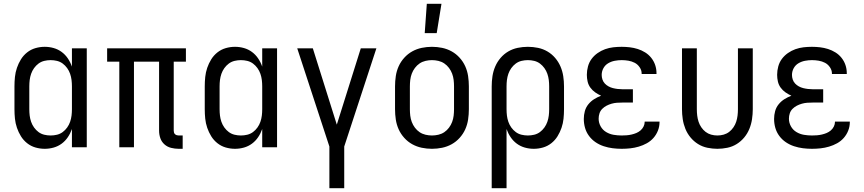

<svg xmlns="http://www.w3.org/2000/svg" viewBox="-20 -774 4540 1009"><path d="M215 8Q190 8 166 1Q142 -6 122.5 -21.5Q103 -37 90 -58Q77 -79 69 -102.5Q61 -126 58.5 -150.5Q56 -175 56 -200V-320Q56 -345 58.5 -369.5Q61 -394 69 -417.5Q77 -441 90 -462Q103 -483 122.5 -498.5Q142 -514 166 -521Q190 -528 215 -528Q239 -528 262 -521.5Q285 -515 304 -501Q323 -487 336.5 -467Q350 -447 358 -424V-520H436V0H358V-96Q350 -73 336.5 -53Q323 -33 304 -19Q285 -5 262 1.5Q239 8 215 8ZM246 -62Q263 -62 279.5 -66Q296 -70 309.5 -80Q323 -90 333 -104Q343 -118 348.5 -134Q354 -150 356 -166.5Q358 -183 358 -200V-320Q358 -337 356 -353.5Q354 -370 348.5 -386Q343 -402 333 -416Q323 -430 309.5 -440Q296 -450 279.5 -454Q263 -458 246 -458Q229 -458 212.5 -454Q196 -450 182.5 -440Q169 -430 159 -416Q149 -402 143.5 -386Q138 -370 136 -353.5Q134 -337 134 -320V-200Q134 -183 136 -166.5Q138 -150 143.5 -134Q149 -118 159 -104Q169 -90 182.5 -80Q196 -70 212.5 -66Q229 -62 246 -62Z M940 8H919Q899 8 879 3Q859 -2 844 -15.5Q829 -29 822.5 -48Q816 -67 816 -87V-450H684V0H607V-450H543V-520H957V-450H893V-87Q893 -82 894.5 -77Q896 -72 900 -68.5Q904 -65 909 -63.5Q914 -62 919 -62H940Z M1215 8Q1190 8 1166 1Q1142 -6 1122.5 -21.5Q1103 -37 1090 -58Q1077 -79 1069 -102.5Q1061 -126 1058.5 -150.5Q1056 -175 1056 -200V-320Q1056 -345 1058.5 -369.5Q1061 -394 1069 -417.5Q1077 -441 1090 -462Q1103 -483 1122.5 -498.5Q1142 -514 1166 -521Q1190 -528 1215 -528Q1239 -528 1262 -521.5Q1285 -515 1304 -501Q1323 -487 1336.5 -467Q1350 -447 1358 -424V-520H1436V0H1358V-96Q1350 -73 1336.5 -53Q1323 -33 1304 -19Q1285 -5 1262 1.5Q1239 8 1215 8ZM1246 -62Q1263 -62 1279.5 -66Q1296 -70 1309.5 -80Q1323 -90 1333 -104Q1343 -118 1348.5 -134Q1354 -150 1356 -166.5Q1358 -183 1358 -200V-320Q1358 -337 1356 -353.5Q1354 -370 1348.5 -386Q1343 -402 1333 -416Q1323 -430 1309.5 -440Q1296 -450 1279.5 -454Q1263 -458 1246 -458Q1229 -458 1212.5 -454Q1196 -450 1182.5 -440Q1169 -430 1159 -416Q1149 -402 1143.5 -386Q1138 -370 1136 -353.5Q1134 -337 1134 -320V-200Q1134 -183 1136 -166.5Q1138 -150 1143.5 -134Q1149 -118 1159 -104Q1169 -90 1182.5 -80Q1196 -70 1212.5 -66Q1229 -62 1246 -62Z M1711 215V-4L1542 -520H1624L1750 -119L1876 -520H1958L1789 -4V215Z M2250 8Q2223 8 2196.5 2.5Q2170 -3 2146.5 -16Q2123 -29 2104.5 -49.5Q2086 -70 2075 -94.5Q2064 -119 2060 -146Q2056 -173 2056 -200V-320Q2056 -347 2060 -374Q2064 -401 2075 -425.5Q2086 -450 2104.5 -470.5Q2123 -491 2146.5 -504Q2170 -517 2196.5 -522.5Q2223 -528 2250 -528Q2277 -528 2303.5 -522.5Q2330 -517 2353.5 -504Q2377 -491 2395.5 -470.5Q2414 -450 2425 -425.5Q2436 -401 2440 -374Q2444 -347 2444 -320V-200Q2444 -173 2440 -146Q2436 -119 2425 -94.5Q2414 -70 2395.5 -49.5Q2377 -29 2353.5 -16Q2330 -3 2303.5 2.5Q2277 8 2250 8ZM2250 -62Q2267 -62 2284 -66Q2301 -70 2315 -79.5Q2329 -89 2339.5 -103Q2350 -117 2356 -133Q2362 -149 2364 -166Q2366 -183 2366 -200V-320Q2366 -337 2364 -354Q2362 -371 2356 -387Q2350 -403 2339.5 -417Q2329 -431 2315 -440.5Q2301 -450 2284 -454Q2267 -458 2250 -458Q2233 -458 2216 -454Q2199 -450 2185 -440.5Q2171 -431 2160.5 -417Q2150 -403 2144 -387Q2138 -371 2136 -354Q2134 -337 2134 -320V-200Q2134 -183 2136 -166Q2138 -149 2144 -133Q2150 -117 2160.5 -103Q2171 -89 2185 -79.5Q2199 -70 2216 -66Q2233 -62 2250 -62ZM2212 -600 2223 -754H2300L2275 -600Z M2564 215V-320Q2564 -347 2568 -373.5Q2572 -400 2582.5 -424.5Q2593 -449 2610.5 -469.5Q2628 -490 2651 -503.5Q2674 -517 2700.5 -522.5Q2727 -528 2754 -528Q2781 -528 2807.5 -522.5Q2834 -517 2857 -503.5Q2880 -490 2897.5 -469.5Q2915 -449 2925.5 -424.5Q2936 -400 2940 -373.5Q2944 -347 2944 -320V-200Q2944 -175 2941.5 -150.5Q2939 -126 2931 -102.5Q2923 -79 2910 -58Q2897 -37 2877.5 -21.5Q2858 -6 2834 1Q2810 8 2785 8Q2761 8 2738 1.5Q2715 -5 2696 -19Q2677 -33 2663.5 -53Q2650 -73 2642 -96V215ZM2754 -62Q2771 -62 2787.5 -66Q2804 -70 2817.5 -80Q2831 -90 2841 -104Q2851 -118 2856.5 -134Q2862 -150 2864 -166.5Q2866 -183 2866 -200V-320Q2866 -337 2864 -353.5Q2862 -370 2856.5 -386Q2851 -402 2841 -416Q2831 -430 2817.5 -440Q2804 -450 2787.5 -454Q2771 -458 2754 -458Q2737 -458 2720.5 -454Q2704 -450 2690.5 -440Q2677 -430 2667 -416Q2657 -402 2651.5 -386Q2646 -370 2644 -353.5Q2642 -337 2642 -320V-200Q2642 -183 2644 -166.5Q2646 -150 2651.5 -134Q2657 -118 2667 -104Q2677 -90 2690.5 -80Q2704 -70 2720.5 -66Q2737 -62 2754 -62Z M3247 8Q3223 8 3199.5 5Q3176 2 3153 -5.5Q3130 -13 3110 -26.5Q3090 -40 3075.5 -59.5Q3061 -79 3054.5 -102Q3048 -125 3048 -149Q3048 -170 3053.5 -190Q3059 -210 3072 -226Q3085 -242 3102.5 -253Q3120 -264 3139 -271Q3123 -278 3108 -288.5Q3093 -299 3082.5 -313.5Q3072 -328 3068 -345.5Q3064 -363 3064 -381Q3064 -403 3070 -425Q3076 -447 3089 -464.5Q3102 -482 3120.5 -495Q3139 -508 3160 -515.5Q3181 -523 3203 -525.5Q3225 -528 3247 -528Q3268 -528 3289.5 -525.5Q3311 -523 3331.5 -516.5Q3352 -510 3370.5 -498.5Q3389 -487 3402.5 -470Q3416 -453 3423 -432.5Q3430 -412 3430 -390V-385H3352V-388Q3352 -405 3341.5 -420.5Q3331 -436 3315.5 -444Q3300 -452 3282.5 -455Q3265 -458 3247 -458Q3229 -458 3210.5 -454.5Q3192 -451 3176 -441.5Q3160 -432 3151 -415.5Q3142 -399 3142 -380Q3142 -368 3146 -356Q3150 -344 3158.5 -335Q3167 -326 3178 -320Q3189 -314 3201 -311Q3213 -308 3225.5 -306.5Q3238 -305 3250 -305H3306V-235H3250Q3236 -235 3222 -234Q3208 -233 3194 -229Q3180 -225 3167.5 -218.5Q3155 -212 3145 -202Q3135 -192 3130.5 -178.5Q3126 -165 3126 -150Q3126 -129 3136.5 -110Q3147 -91 3165.5 -80Q3184 -69 3205 -65.5Q3226 -62 3247 -62Q3260 -62 3273 -63Q3286 -64 3299 -67Q3312 -70 3324 -75Q3336 -80 3346 -88.5Q3356 -97 3362 -109Q3368 -121 3368 -134V-135H3446V-132Q3446 -109 3437.5 -87.5Q3429 -66 3414 -49Q3399 -32 3379 -21Q3359 -10 3337 -3.5Q3315 3 3292.5 5.5Q3270 8 3247 8Z M3750 8Q3724 8 3697.5 2.5Q3671 -3 3648.5 -17Q3626 -31 3609 -51.5Q3592 -72 3582 -96.5Q3572 -121 3568 -147.5Q3564 -174 3564 -200V-520H3642V-200Q3642 -183 3644 -166.5Q3646 -150 3651 -134.5Q3656 -119 3665.5 -105Q3675 -91 3688 -81Q3701 -71 3717 -66.5Q3733 -62 3750 -62Q3767 -62 3783 -66.5Q3799 -71 3812 -81Q3825 -91 3834.5 -105Q3844 -119 3849 -134.5Q3854 -150 3856 -166.5Q3858 -183 3858 -200V-520H3936V-200Q3936 -174 3932 -147.5Q3928 -121 3918 -96.5Q3908 -72 3891 -51.5Q3874 -31 3851.5 -17Q3829 -3 3802.5 2.5Q3776 8 3750 8Z M4247 8Q4223 8 4199.5 5Q4176 2 4153 -5.5Q4130 -13 4110 -26.5Q4090 -40 4075.5 -59.5Q4061 -79 4054.5 -102Q4048 -125 4048 -149Q4048 -170 4053.5 -190Q4059 -210 4072 -226Q4085 -242 4102.5 -253Q4120 -264 4139 -271Q4123 -278 4108 -288.5Q4093 -299 4082.5 -313.5Q4072 -328 4068 -345.5Q4064 -363 4064 -381Q4064 -403 4070 -425Q4076 -447 4089 -464.5Q4102 -482 4120.5 -495Q4139 -508 4160 -515.5Q4181 -523 4203 -525.5Q4225 -528 4247 -528Q4268 -528 4289.5 -525.5Q4311 -523 4331.5 -516.5Q4352 -510 4370.5 -498.5Q4389 -487 4402.5 -470Q4416 -453 4423 -432.5Q4430 -412 4430 -390V-385H4352V-388Q4352 -405 4341.5 -420.5Q4331 -436 4315.5 -444Q4300 -452 4282.5 -455Q4265 -458 4247 -458Q4229 -458 4210.5 -454.5Q4192 -451 4176 -441.5Q4160 -432 4151 -415.5Q4142 -399 4142 -380Q4142 -368 4146 -356Q4150 -344 4158.5 -335Q4167 -326 4178 -320Q4189 -314 4201 -311Q4213 -308 4225.5 -306.5Q4238 -305 4250 -305H4306V-235H4250Q4236 -235 4222 -234Q4208 -233 4194 -229Q4180 -225 4167.5 -218.5Q4155 -212 4145 -202Q4135 -192 4130.5 -178.5Q4126 -165 4126 -150Q4126 -129 4136.5 -110Q4147 -91 4165.5 -80Q4184 -69 4205 -65.5Q4226 -62 4247 -62Q4260 -62 4273 -63Q4286 -64 4299 -67Q4312 -70 4324 -75Q4336 -80 4346 -88.5Q4356 -97 4362 -109Q4368 -121 4368 -134V-135H4446V-132Q4446 -109 4437.5 -87.5Q4429 -66 4414 -49Q4399 -32 4379 -21Q4359 -10 4337 -3.5Q4315 3 4292.5 5.5Q4270 8 4247 8Z"/></svg>

Font: Huly
Style: Regular
Weight: 400
Designer: Belleve Invis
Foundry: Belleve Invis
Version: Version 33.2.5; ttfautohint (v1.8.4)